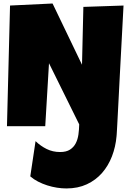

<svg xmlns="http://www.w3.org/2000/svg" viewBox="-20 -732 744 1102"><path d="M689 -700.2Q682.1 -570.3 676.8 -470.5Q671.4 -370.6 667.5 -295.2Q663.6 -219.7 660.9 -166.5Q658.2 -113.3 656.2 -76.7Q654.3 -40 653.1 -17.8Q651.9 4.4 651.1 17.6Q650.4 30.8 649.9 37.6Q649.4 44.4 648.9 49.8Q643.6 110.8 622.6 165.3Q601.6 219.7 565.7 260.7Q529.8 301.8 478.5 325.7Q427.2 349.6 360.8 349.6Q335 349.6 306.9 345.2Q278.8 340.8 251.2 332Q223.6 323.2 198.5 310.3Q173.3 297.4 153.8 280.3L184.1 78.1Q212.9 106 248 123.3Q283.2 140.6 324.7 140.6Q360.4 140.6 381.8 126.7Q403.3 112.8 414.8 90.3Q426.3 67.9 430.2 39.6Q434.1 11.2 434.6 -18.1L261.2 -369.1L239.7 -7.8H20L37.6 -700.2L281.7 -711.9L450.7 -360.4L458.5 -692.4Z"/></svg>

Font: Luckiest Guy RUS-BEL-UKR
Style: Regular
Weight: 400
Designer: Astigmatic (AOETI)
Foundry: Astigmatic (AOETI)
Version: Version 1.00 March 11, 2019, initial release